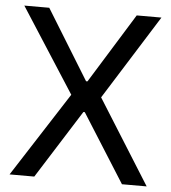

<svg xmlns="http://www.w3.org/2000/svg" viewBox="-51 -754 715 801"><g transform="rotate(5 306.0 -353.5)"><path d="M302.7 -415H308.6L489.3 -707H592.8L371.1 -353.5L592.8 0H489.3L308.6 -286.1H302.7L122.1 0H18.6L246.1 -353.5L18.6 -707H123Z"/></g></svg>

Font: Pretendard Std
Style: Regular
Weight: 400
Designer: Base glyphs from Inter by Rasmus Andersson; Hangeul glyphs from Noto Sans CJK(Source Han Sans) by Jang Soo-young and Kan
Foundry: Kil Hyung-jin
Version: Version 1.309